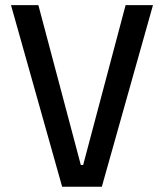

<svg xmlns="http://www.w3.org/2000/svg" viewBox="-20 -713 626 733"><path d="M217.3 0 22 -693.4H126.5L288.6 -83H297.4L459.5 -693.4H564L368.7 0Z"/></svg>

Font: Cascadia Code PL
Style: Regular
Weight: 400
Monospace: yes
Designer: Aaron Bell
Foundry: Saja Typeworks
Version: Version 2102.003